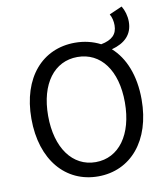

<svg xmlns="http://www.w3.org/2000/svg" viewBox="-97 -981 936 1074"><g transform="rotate(-10 371.0 -443.5)"><path d="M374 -68C243 -68 156 -186 156 -369C156 -552 243 -665 374 -665C506 -665 592 -552 592 -369C592 -186 506 -68 374 -68ZM374 13C558 13 687 -134 687 -369C687 -505 644 -610 572 -674C647 -694 692 -737 692 -810C692 -843 682 -876 667 -900L594 -868C605 -850 610 -826 610 -804C610 -753 581 -724 518 -712C476 -734 427 -746 374 -746C190 -746 61 -604 61 -369C61 -134 190 13 374 13Z"/></g></svg>

Font: Source Han Sans JP
Style: Regular
Weight: 400
Designer: Ryoko NISHIZUKA 西塚涼子 (kana, bopomofo & ideographs); Paul D. Hunt (Latin, Greek & Cyrillic); Sandoll Communications 산돌커뮤니
Foundry: Adobe
Version: Version 2.004;hotconv 1.0.118;makeotfexe 2.5.65603